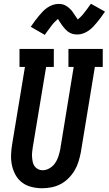

<svg xmlns="http://www.w3.org/2000/svg" viewBox="-20 -996 580 1024"><path d="M205 8Q176 8 148 1Q120 -6 98.5 -22Q77 -38 63.5 -62Q50 -86 44 -113Q38 -140 39 -169.5Q40 -199 45 -228L113 -639H84V-735H267V-639H226L155 -212Q153 -199 151.5 -185.5Q150 -172 151 -158.5Q152 -145 154.5 -132.5Q157 -120 164 -110Q171 -100 182.5 -94Q194 -88 207 -88Q226 -88 244 -98.5Q262 -109 273.5 -125.5Q285 -142 291 -160.5Q297 -179 301 -198L373 -639H345V-735H528V-639H486L411 -183Q406 -158 398.5 -133.5Q391 -109 377.5 -86.5Q364 -64 345 -45Q326 -26 303 -14Q280 -2 254.5 3Q229 8 205 8ZM219 -810 144 -853Q156 -871 167 -885.5Q178 -900 188 -912Q198 -924 208 -934.5Q218 -945 231.5 -954.5Q245 -964 260.5 -969.5Q276 -975 292 -975Q297 -975 302.5 -974.5Q308 -974 313 -973Q318 -972 322.5 -970Q327 -968 331.5 -965.5Q336 -963 340 -960Q344 -957 347.5 -954Q351 -951 355 -947Q359 -943 362.5 -939Q366 -935 368.5 -931Q371 -927 373.5 -923.5Q376 -920 378.5 -916Q381 -912 384 -908Q387 -904 390 -899.5Q393 -895 395 -892Q398 -895 402.5 -899Q407 -903 409.5 -905.5Q412 -908 415 -911Q418 -914 421 -917.5Q424 -921 427 -925Q430 -929 433.5 -933.5Q437 -938 440.5 -942.5Q444 -947 448 -952.5Q452 -958 456 -964Q460 -970 465 -976L540 -934Q528 -916 517 -901.5Q506 -887 496 -875Q486 -863 476 -852.5Q466 -842 452.5 -832.5Q439 -823 423.5 -817.5Q408 -812 392 -812Q383 -812 374.5 -813.5Q366 -815 357 -819Q348 -823 341.5 -828Q335 -833 328.5 -840Q322 -847 317 -853.5Q312 -860 307.5 -866.5Q303 -873 297.5 -881.5Q292 -890 289 -895Q286 -892 281.5 -888Q277 -884 274.5 -881.5Q272 -879 269 -876Q266 -873 263 -869.5Q260 -866 257 -862Q254 -858 250.5 -853.5Q247 -849 243.5 -844Q240 -839 236 -834Q232 -829 228 -823Q224 -817 219 -810Z"/></svg>

Font: Iosevka Gothic
Style: Bold Italic
Weight: 700
Italic angle: -9°
Monospace: yes
Designer: Belleve Invis
Foundry: Belleve Invis
Version: Version 15.5.1; ttfautohint (v1.8.4)